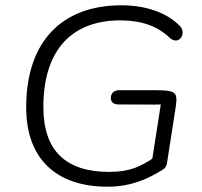

<svg xmlns="http://www.w3.org/2000/svg" viewBox="-20 -698 762 726"><path d="M387 8C481 8 545 -26 590 -53C603 -60 610 -68 612 -85L640 -265C654 -354 658 -357 547 -357H431C412 -357 399 -346 399 -327C399 -313 409 -303 428 -303C510 -303 564 -302 588 -303L556 -98C514 -71 475 -48 393 -48C230 -48 144 -127 144 -293C144 -514 256 -621 435 -621C512 -621 574 -601 623 -554C657 -524 689 -574 658 -602C608 -652 528 -678 439 -678C217 -678 79 -544 79 -292C79 -97 193 8 387 8Z"/></svg>

Font: SN Pro Light
Style: Italic
Weight: 300
Italic angle: -8.99998°
Designer: Tobias Whetton
Foundry: Supernotes
Version: Version 1.001;Glyphs 3.2 (3249)